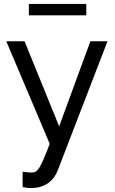

<svg xmlns="http://www.w3.org/2000/svg" viewBox="-20 -732 585 977"><path d="M127 -654H419V-712H127ZM95 142V220C113 224 125 225 137 225C212 225 255 184 273 137L527 -522H440L281 -89L105 -522H12L233 0C186 123 173 146 141 146C132 146 112 144 95 142Z"/></svg>

Font: FIGSv2-sans-serif Medium
Style: Regular
Weight: 500
Designer: Matt McInerney, Pablo Impallari, Rodrigo Fuenzalida,Mirko Velimirovic
Foundry: Matt McInerney, Pablo Impallari, Rodrigo Fuenzalida
Version: Version 4.021;hotconv 1.0.109;makeotfexe 2.5.65596